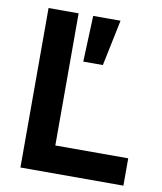

<svg xmlns="http://www.w3.org/2000/svg" viewBox="-80 -765 702 830"><g transform="rotate(10 271.0 -350.0)"><path d="M66 0H518V-120H198V-700H66ZM254 -498H340L382 -700H262Z"/></g></svg>

Font: Meta Space
Style: Bold
Weight: 700
Designer: Meta Pool / Florian Karsten
Foundry: Meta Pool / Florian Karsten
Version: Version 2.000;Glyphs 3.1.1 (3137)